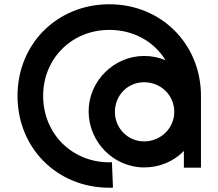

<svg xmlns="http://www.w3.org/2000/svg" viewBox="-20 -785 1023 899"><path d="M492 94C499 94 499 95 509 93L504 -26C497 -25 498 -25 492 -25C316 -25 182 -160 182 -336C182 -511 316 -645 492 -645C606 -645 702 -590 755 -503C724 -516 691 -523 655 -523C513 -523 395 -405 395 -264C395 -119 513 -1 655 -1C728 -1 794 -30 841 -78V0H921V-336C921 -579 735 -765 492 -765C247 -765 62 -579 62 -336C62 -92 247 94 492 94ZM655 -123C578 -123 518 -185 518 -261C518 -339 578 -400 655 -400C733 -400 796 -339 796 -261C796 -185 733 -123 655 -123Z"/></svg>

Font: Lineal
Style: Bold
Weight: 700
Designer: Created by Frank Adebiaye with contributions from Anton Moglia & Ariel Martín Pérez
Created by Frank ADEBIAYE with FontF
Foundry: Velvetyne Type Foundry
Version: Version 2.000;Glyphs 3.2 (3227)